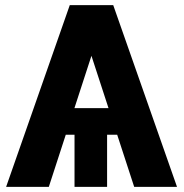

<svg xmlns="http://www.w3.org/2000/svg" viewBox="-20 -731 718 751"><path d="M382.8 -651.4 170.9 0H3.9L252.9 -710.9H339.4ZM504.9 0 291 -655.8 336.9 -710.9H422.9L672.4 0ZM521 -308.1V-204.1H131.3V-308.1ZM398.9 -256.8V0H271.5V-256.8Z"/></svg>

Font: Roboto ExtraBold
Style: Regular
Weight: 800
Designer: Christian Robertson
Foundry: Google
Version: Version 3.009; 2024